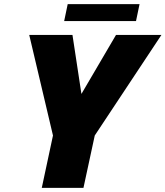

<svg xmlns="http://www.w3.org/2000/svg" viewBox="-20 -906 798 926"><path d="M758.5 -737.5 437 -252.5 382.5 0H181.5L235.5 -252.5L121 -737.5H329.5L389 -346H310L539.5 -737.5ZM289.5 -804.5 306.5 -886H653L636 -804.5Z"/></svg>

Font: Epilogue Black
Style: Italic
Weight: 900
Italic angle: -12°
Designer: Tyler Finck
Foundry: Etcetera Type Co
Version: Version 2.111